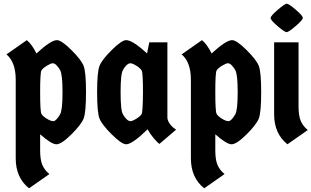

<svg xmlns="http://www.w3.org/2000/svg" viewBox="-20 -768 1684 1038"><path d="M305 -150Q318 -173 318 -269.5Q318 -366 305 -389Q299 -400 287.5 -413Q276 -426 265.5 -426Q255 -426 233 -412.5Q211 -399 204 -387Q197 -375 197 -270Q197 -165 204 -152.5Q211 -140 232.5 -126.5Q254 -113 268.5 -113Q283 -113 305 -150ZM197 -42V45Q197 96 209 124Q221 152 247 173L137 250Q65 193 65 88V-337Q65 -432 15 -474L125 -551Q153 -528 177 -479Q255 -551 288 -551Q312 -551 365.5 -498Q419 -445 432 -412Q445 -379 445 -269.5Q445 -160 432 -127Q419 -94 365.5 -41Q312 12 285 12Q258 12 197 -42Z M885 -539V-129Q891 -94 932 -67L842 10Q829 1 810 -22Q791 -45 778 -69Q695 12 662 12Q638 12 584.5 -41Q531 -94 518 -127Q505 -160 505 -269.5Q505 -379 518 -412Q531 -445 584.5 -498Q638 -551 662 -551Q697 -551 775 -479L787 -539ZM645 -389Q632 -371 632 -269.5Q632 -168 645 -150Q649 -140 661.5 -126.5Q674 -113 685 -113Q696 -113 717.5 -126.5Q739 -140 745.5 -151Q752 -162 753 -268Q753 -374 746 -386.5Q739 -399 717.5 -412.5Q696 -426 685 -426Q674 -426 661.5 -413Q649 -400 645 -389Z M1252 -150Q1265 -173 1265 -269.5Q1265 -366 1252 -389Q1246 -400 1234.5 -413Q1223 -426 1212.5 -426Q1202 -426 1180 -412.5Q1158 -399 1151 -387Q1144 -375 1144 -270Q1144 -165 1151 -152.5Q1158 -140 1179.5 -126.5Q1201 -113 1215.5 -113Q1230 -113 1252 -150ZM1144 -42V45Q1144 96 1156 124Q1168 152 1194 173L1084 250Q1012 193 1012 88V-337Q1012 -432 962 -474L1072 -551Q1100 -528 1124 -479Q1202 -551 1235 -551Q1259 -551 1312.5 -498Q1366 -445 1379 -412Q1392 -379 1392 -269.5Q1392 -160 1379 -127Q1366 -94 1312.5 -41Q1259 12 1232 12Q1205 12 1144 -42Z M1462 -539H1594V-193Q1594 -142 1606 -114Q1618 -86 1644 -65L1534 12Q1462 -45 1462 -150ZM1530.5 -748Q1541 -748 1579 -715.5Q1617 -683 1617 -671.5Q1617 -660 1578.5 -627Q1540 -594 1529.5 -594Q1519 -594 1481 -626.5Q1443 -659 1443 -670.5Q1443 -682 1481.5 -715Q1520 -748 1530.5 -748Z"/></svg>

Font: Germania One
Style: Regular
Weight: 400
Designer: John Vargas Beltran
Foundry: John Vargas Beltran
Version: Version 1.001